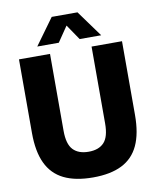

<svg xmlns="http://www.w3.org/2000/svg" viewBox="-101 -1028 912 1115"><g transform="rotate(-10 355.0 -470.0)"><path d="M357.5 10Q253 10 185.2 -23.5Q117.5 -57 84.5 -126.8Q51.5 -196.5 51.5 -305.5V-740H234.5V-286.5Q234.5 -208 266 -174.8Q297.5 -141.5 357.5 -141.5Q417.5 -141.5 448.5 -174.8Q479.5 -208 479.5 -286.5V-740H659V-305.5Q659 -196.5 626.8 -126.8Q594.5 -57 527.5 -23.5Q460.5 10 357.5 10ZM169 -795 281.5 -950H433.5L546 -795H419L345.5 -903H369.5L296 -795Z"/></g></svg>

Font: Encode Sans SC SemiCondensed ExtraBold
Style: Regular
Weight: 800
Width: 4
Designer: Multiple Designers
Foundry: Impallari Type
Version: Version 3.002